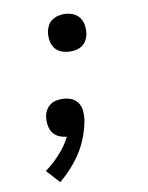

<svg xmlns="http://www.w3.org/2000/svg" viewBox="-84 -599 668 865"><g transform="rotate(-10 250.0 -166.5)"><path d="M269 -367Q248 -367 229 -374Q210 -381 198.5 -396.5Q187 -412 184 -432Q181 -452 184 -473Q187 -487 194 -500.5Q201 -514 213.5 -522.5Q226 -531 240.5 -534.5Q255 -538 269 -538Q289 -538 308 -530.5Q327 -523 338.5 -508Q350 -493 353 -472.5Q356 -452 353 -431Q350 -417 343 -404Q336 -391 323.5 -382Q311 -373 297 -370Q283 -367 269 -367ZM121 205 66 144Q103 117 134.5 82.5Q166 48 186 8Q169 7 153.5 0.5Q138 -6 127.5 -17.5Q117 -29 112.5 -45Q108 -61 108 -78Q108 -83 108.5 -88Q109 -93 110 -99Q112 -113 119.5 -126Q127 -139 139 -148Q151 -157 165.5 -160Q180 -163 194 -163Q215 -163 234 -155.5Q253 -148 264.5 -132Q276 -116 278 -95Q280 -74 277 -53Q271 -17 258 19Q245 55 224.5 88Q204 121 177.5 150.5Q151 180 121 205Z"/></g></svg>

Font: Iosevka Slab Medium Oblique
Style: Regular
Weight: 500
Italic angle: -9°
Monospace: yes
Designer: Belleve Invis
Foundry: Belleve Invis
Version: Version 11.1.1; ttfautohint (v1.8.3)